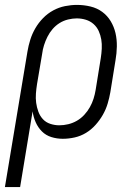

<svg xmlns="http://www.w3.org/2000/svg" viewBox="-39 -558 559 783"><path d="M-19 205 73 -348Q77 -372 84.5 -396Q92 -420 105 -442.5Q118 -465 136.5 -484Q155 -503 178 -515.5Q201 -528 226 -533Q251 -538 275 -538Q303 -538 330 -531.5Q357 -525 378 -509.5Q399 -494 412.5 -471.5Q426 -449 432 -423Q438 -397 437.5 -368.5Q437 -340 432 -312L411 -182Q407 -159 400 -135.5Q393 -112 380.5 -90Q368 -68 350.5 -48.5Q333 -29 311.5 -16Q290 -3 265.5 2.5Q241 8 217 8Q193 8 170.5 1Q148 -6 132 -22Q116 -38 106.5 -59.5Q97 -81 94 -104L43 205ZM203 -47Q221 -47 239.5 -51.5Q258 -56 274.5 -65.5Q291 -75 304.5 -89.5Q318 -104 327.5 -121Q337 -138 342.5 -155.5Q348 -173 351 -191L372 -321Q375 -340 376 -359.5Q377 -379 374 -397Q371 -415 363.5 -431.5Q356 -448 342.5 -460Q329 -472 311 -477.5Q293 -483 274 -483Q257 -483 238.5 -478.5Q220 -474 204 -464Q188 -454 175.5 -439.5Q163 -425 154.5 -408Q146 -391 140.5 -373.5Q135 -356 133 -339L112 -215Q109 -196 107.5 -176.5Q106 -157 108.5 -138.5Q111 -120 117.5 -102.5Q124 -85 136 -72Q148 -59 166 -53Q184 -47 203 -47Z"/></svg>

Font: Iosevka Slab Light Oblique
Style: Regular
Weight: 300
Italic angle: -9°
Monospace: yes
Designer: Belleve Invis
Foundry: Belleve Invis
Version: Version 11.1.1; ttfautohint (v1.8.3)